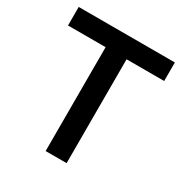

<svg xmlns="http://www.w3.org/2000/svg" viewBox="-163 -825 907 951"><g transform="rotate(30 290.0 -350.0)"><path d="M15 -700H565V-594H350V0H230V-594H15Z"/></g></svg>

Font: Retni Sans
Style: Bold
Weight: 700
Designer: Vitaly Kuzmin
Foundry: ParaType Ltd.
Version: Version 1.00;March 2, 2019;FontCreator 11.5.0.2425 64-bit; t